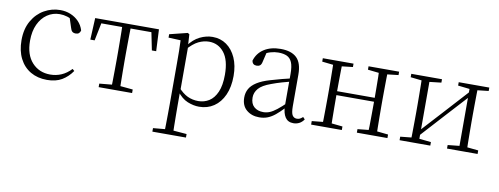

<svg xmlns="http://www.w3.org/2000/svg" viewBox="-63 -855 3760 1447"><g transform="rotate(10 1816.5 -131.0)"><path d="M292 14Q220 14 166 -17.5Q112 -49 82 -108Q52 -167 52 -248Q52 -335 87.5 -396.5Q123 -458 180 -490Q237 -522 302 -522Q344 -522 380.5 -507Q417 -492 443.5 -464.5Q470 -437 482 -398Q475 -368 446 -368Q428 -368 418.5 -376.5Q409 -385 404 -404L376 -490L419 -452Q388 -474 360 -482.5Q332 -491 303 -491Q250 -491 207.5 -462Q165 -433 140.5 -380.5Q116 -328 116 -255Q116 -148 170 -89Q224 -30 309 -30Q354 -30 394 -47Q434 -64 469 -101L484 -88Q452 -41 406 -13.5Q360 14 292 14Z M562 -342 570 -508H1058L1066 -342H1033L1000 -505L1033 -477H595L628 -505L595 -342ZM686 0V-27L802 -38H826L942 -27V0ZM781 0Q782 -24 782.5 -64.5Q783 -105 783.5 -148.5Q784 -192 784 -226V-283Q784 -316 783.5 -359.5Q783 -403 782.5 -443.5Q782 -484 781 -508H847Q846 -484 845.5 -443.5Q845 -403 844.5 -359.5Q844 -316 844 -283V-226Q844 -192 844.5 -148.5Q845 -105 845.5 -64.5Q846 -24 847 0Z M1143 260V233L1255 223H1276L1400 233V260ZM1233 260Q1234 229 1234.5 189.5Q1235 150 1235.5 108.5Q1236 67 1236 32V-278Q1236 -330 1235.5 -374Q1235 -418 1233 -455L1140 -459V-485L1277 -519L1290 -511L1295 -425L1297 -420V-80L1296 -71V32Q1296 66 1296.5 107.5Q1297 149 1297.5 189Q1298 229 1299 260ZM1456 14Q1413 14 1367.5 -4.5Q1322 -23 1283 -75H1270L1282 -108Q1323 -62 1361 -44.5Q1399 -27 1443 -27Q1488 -27 1525 -50Q1562 -73 1584.5 -124Q1607 -175 1607 -257Q1607 -369 1562.5 -425.5Q1518 -482 1447 -482Q1407 -482 1366.5 -462.5Q1326 -443 1279 -389L1270 -420H1282Q1322 -475 1370.5 -498.5Q1419 -522 1467 -522Q1528 -522 1574 -489.5Q1620 -457 1646.5 -398Q1673 -339 1673 -259Q1673 -175 1645.5 -113.5Q1618 -52 1569 -19Q1520 14 1456 14Z M1916 14Q1858 14 1819 -19Q1780 -52 1780 -114Q1780 -151 1796.5 -180.5Q1813 -210 1850.5 -234Q1888 -258 1950 -276Q1993 -289 2037.5 -300.5Q2082 -312 2122 -321V-297Q2082 -287 2040.5 -275Q1999 -263 1962 -249Q1895 -225 1868.5 -194Q1842 -163 1842 -125Q1842 -78 1869 -54Q1896 -30 1940 -30Q1965 -30 1988.5 -39.5Q2012 -49 2041.5 -72Q2071 -95 2111 -134L2117 -89H2098Q2066 -55 2038 -32Q2010 -9 1981 2.5Q1952 14 1916 14ZM2178 13Q2136 13 2115.5 -17.5Q2095 -48 2093 -102V-106V-350Q2093 -407 2080 -437.5Q2067 -468 2041 -480Q2015 -492 1975 -492Q1945 -492 1915 -483Q1885 -474 1853 -454L1889 -482L1870 -402Q1866 -382 1856 -374Q1846 -366 1830 -366Q1799 -366 1793 -397Q1810 -456 1861 -489Q1912 -522 1988 -522Q2070 -522 2111 -482.5Q2152 -443 2152 -354V-113Q2152 -61 2164 -43Q2176 -25 2198 -25Q2211 -25 2221 -30Q2231 -35 2243 -46L2258 -30Q2243 -8 2222.5 2.5Q2202 13 2178 13Z M2396 0Q2397 -24 2397.5 -64.5Q2398 -105 2398.5 -148.5Q2399 -192 2399 -226V-283Q2399 -316 2398.5 -359.5Q2398 -403 2397.5 -443.5Q2397 -484 2396 -508H2464Q2463 -484 2462.5 -443Q2462 -402 2461.5 -357Q2461 -312 2461 -275V-256Q2461 -207 2461.5 -157Q2462 -107 2462.5 -65.5Q2463 -24 2464 0ZM2745 0Q2747 -24 2747.5 -65.5Q2748 -107 2748.5 -157Q2749 -207 2749 -256V-275Q2749 -312 2748.5 -357Q2748 -402 2747.5 -443Q2747 -484 2745 -508H2812Q2811 -484 2810.5 -443.5Q2810 -403 2809.5 -359.5Q2809 -316 2809 -283V-226Q2809 -192 2809.5 -148.5Q2810 -105 2810.5 -64.5Q2811 -24 2812 0ZM2312 0V-27L2421 -38H2441L2547 -27V0ZM2312 -482V-508H2547V-482L2441 -470H2421ZM2662 0V-27L2770 -38H2791L2896 -27V0ZM2662 -482V-508H2896V-482L2791 -470H2770ZM2429 -252V-282H2779V-252Z M2989 0V-27L3097 -38H3118L3224 -27V0ZM3352 0V-27L3457 -38H3478L3586 -27V0ZM3073 0Q3074 -24 3074.5 -64.5Q3075 -105 3075.5 -148.5Q3076 -192 3076 -226V-283Q3076 -316 3075.5 -359.5Q3075 -403 3074.5 -443.5Q3074 -484 3073 -508H3134V0ZM3114 -45 3084 -61H3090L3274 -262L3459 -465L3487 -447H3481L3297 -246ZM3441 0V-508H3502Q3501 -484 3500.5 -443.5Q3500 -403 3499.5 -359.5Q3499 -316 3499 -283V-226Q3499 -192 3499.5 -148.5Q3500 -105 3500.5 -64.5Q3501 -24 3502 0ZM2989 -482V-508H3224V-482L3119 -470H3098ZM3352 -482V-508H3586V-482L3479 -470H3458Z"/></g></svg>

Font: Noto Serif KR ExtraLight
Style: Regular
Weight: 200
Designer: Ryoko NISHIZUKA 西塚涼子 (kana & ideographs); Frank Grießhammer (Latin, Greek & Cyrillic); Wenlong ZHANG 张文龙 (bopomofo); San
Foundry: Adobe
Version: Version 2.002-H1;hotconv 1.1.0;makeotfexe 2.6.0